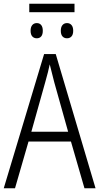

<svg xmlns="http://www.w3.org/2000/svg" viewBox="-20 -1003 529 1023"><path d="M358 -249H132L60 0H0L215 -715H277L489 0H430ZM269 -565Q249 -641 245 -660Q238 -625 221 -565L147 -301H343ZM377 -938H136V-983H377ZM208 -839Q208 -819 199.5 -809Q191 -799 176 -799Q161 -799 152 -809Q143 -819 143 -839Q143 -859 152 -869.5Q161 -880 176 -880Q191 -880 199.5 -869.5Q208 -859 208 -839ZM370 -839Q370 -819 361 -809Q352 -799 337 -799Q322 -799 313 -809Q304 -819 304 -839Q304 -859 313 -869.5Q322 -880 337 -880Q352 -880 361 -869.5Q370 -859 370 -839Z"/></svg>

Font: Noto Sans Display Light Narrow
Style: Regular
Weight: 300
Width: 4
Designer: Monotype Design team
Foundry: Monotype Imaging Inc.
Version: Version 1.000